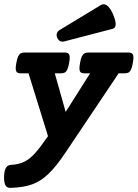

<svg xmlns="http://www.w3.org/2000/svg" viewBox="-23 -704 663 924"><path d="M619.1 -426.3Q619.1 -416.5 616.2 -400.9Q612.8 -380.4 607.7 -369.6Q602.5 -358.9 595.5 -355Q588.4 -351.1 576.7 -351.1H547.9L293.9 27.8Q247.6 97.2 210.2 132.8Q172.9 168.5 131.3 183.3Q89.8 198.2 27.8 200.2Q12.2 200.7 4.4 189.7Q-3.4 178.7 -3.4 149.9Q-3.4 91.8 27.8 89.8Q66.9 87.4 93.5 74.5Q120.1 61.5 145 33.9Q169.9 6.3 208 -48.8L114.3 -351.1H77.6Q64.5 -351.1 58.6 -356.2Q52.7 -361.3 52.7 -375.5Q52.7 -385.7 55.7 -400.9Q59.1 -421.4 64.2 -432.1Q69.3 -442.9 76.4 -447Q83.5 -451.2 95.2 -451.2H287.6Q300.8 -451.2 306.6 -445.8Q312.5 -440.4 312.5 -426.3Q312.5 -416.5 309.6 -400.9Q306.2 -380.4 301 -369.6Q295.9 -358.9 288.8 -355Q281.7 -351.1 270 -351.1H240.7L293 -165.5L410.6 -351.1H384.3Q371.1 -351.1 365.2 -356.2Q359.4 -361.3 359.4 -375.5Q359.4 -385.7 362.3 -400.9Q365.7 -421.4 370.8 -432.1Q376 -442.9 383.1 -447Q390.1 -451.2 401.9 -451.2H594.2Q607.4 -451.2 613.3 -445.8Q619.1 -440.4 619.1 -426.3ZM475.6 -683.6Q499.5 -683.6 521 -635.3Q533.7 -605.5 533.7 -587.9Q533.7 -569.3 519.5 -565.4L285.2 -504.4Q282.2 -503.4 277.3 -503.4Q268.6 -503.4 262 -508.8Q255.4 -514.2 252 -523.4Q249.5 -529.8 249.5 -535.6Q249.5 -542.5 253.2 -548.8Q256.8 -555.2 263.2 -559.1L462.4 -679.7Q469.2 -683.6 475.6 -683.6Z"/></svg>

Font: Courier Prime
Style: Bold Italic
Weight: 700
Italic angle: -10°
Designer: Alan Dague-Greene
Foundry: Quote-Unquote Apps
Version: Version 3.018